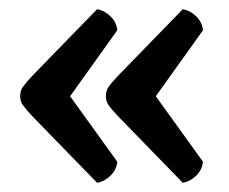

<svg xmlns="http://www.w3.org/2000/svg" viewBox="-20 -477 500 419"><path d="M192 -78 49 -225Q36 -239 30 -247.5Q24 -256 24 -267Q24 -279 30 -287.5Q36 -296 49 -310L192 -457Q208 -454 221 -441.5Q234 -429 236 -411L133 -267L236 -124Q234 -106 221 -93.5Q208 -81 192 -78ZM379 -78 236 -225Q223 -239 217 -247.5Q211 -256 211 -267Q211 -279 217 -287.5Q223 -296 236 -310L379 -457Q395 -454 408 -441.5Q421 -429 423 -411L320 -267L423 -124Q421 -106 408 -93.5Q395 -81 379 -78Z"/></svg>

Font: Petrona ExtraBold
Style: Regular
Weight: 800
Designer: Ringo R. Seeber
Foundry: Ringo R. Seeber
Version: Version 2.001; ttfautohint (v1.8.3)